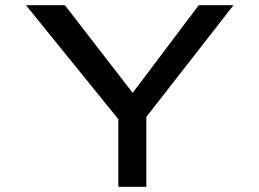

<svg xmlns="http://www.w3.org/2000/svg" viewBox="-20 -720 1000 740"><path d="M436 0V-313L456 -236L80 -700H230L503 -347H480L746 -700H880L539 -263L544 -321V0Z"/></svg>

Font: Lexend Zetta
Style: Regular
Weight: 400
Designer: Bonnie Shaver-Troup, Thomas Jockin
Foundry: Lexend
Version: Version 1.007